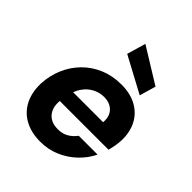

<svg xmlns="http://www.w3.org/2000/svg" viewBox="-212 -889 1031 1031"><g transform="rotate(45 303.5 -373.5)"><path d="M265 12Q196 12 146 -15.5Q96 -43 70.5 -93.5Q45 -144 47 -212Q50 -274 73 -328.5Q96 -383 137 -425Q178 -467 234 -490.5Q290 -514 357 -514Q425 -514 473.5 -487Q522 -460 546.5 -412Q571 -364 569 -302Q568 -280 564 -257.5Q560 -235 555 -217H146L161 -301H430Q433 -333 422 -355Q411 -377 389.5 -389Q368 -401 339 -401Q305 -401 274.5 -385.5Q244 -370 222 -339Q200 -308 192 -260L187 -231Q180 -194 189.5 -164.5Q199 -135 223 -118.5Q247 -102 284 -102Q320 -102 346 -117.5Q372 -133 389 -157H532Q509 -109 468.5 -70.5Q428 -32 376.5 -10Q325 12 265 12ZM467 -542 262 -652 293 -759 494 -635Z"/></g></svg>

Font: DM Sans 16pt ExtraBold
Style: Italic
Weight: 800
Italic angle: -10°
Version: Version 4.004;gftools[0.9.30]